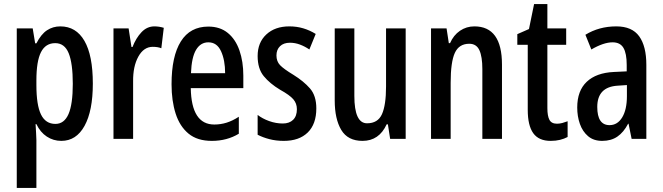

<svg xmlns="http://www.w3.org/2000/svg" viewBox="-20 -679 3241 939"><path d="M275 -550Q352 -550 393 -479Q434 -408 434 -270Q434 -137 393.5 -63.5Q353 10 280 10Q241 10 209 -11Q177 -32 158 -72H154Q155 -48 156.5 -28.5Q158 -9 158 6V240H62V-540H140L152 -467H158Q181 -512 210 -531Q239 -550 275 -550ZM250 -468Q203 -468 180.5 -424Q158 -380 158 -286V-263Q158 -165 180.5 -119Q203 -73 251 -73Q294 -73 315 -121Q336 -169 336 -269Q336 -369 316 -418.5Q296 -468 250 -468Z M735 -550Q758 -550 781 -543L769 -443Q752 -450 727 -450Q683 -450 656.5 -402Q630 -354 631 -280V0H535V-540H609L623 -449H628Q645 -493 672 -521.5Q699 -550 735 -550Z M999 -549Q1056 -549 1094 -518Q1132 -487 1151 -432.5Q1170 -378 1170 -309V-248H913Q916 -70 1028 -70Q1059 -70 1088 -79Q1117 -88 1148 -108V-25Q1090 10 1016 10Q945 10 902 -25.5Q859 -61 839 -123.5Q819 -186 819 -267Q819 -404 864.5 -476.5Q910 -549 999 -549ZM999 -472Q961 -472 939 -435.5Q917 -399 914 -321H1081Q1081 -385 1061 -428.5Q1041 -472 999 -472Z M1527 -149Q1527 -72 1485 -31Q1443 10 1368 10Q1330 10 1297.5 1.5Q1265 -7 1240 -20V-117Q1263 -99 1296 -87Q1329 -75 1363 -75Q1395 -75 1413.5 -93Q1432 -111 1432 -145Q1432 -173 1414.5 -193.5Q1397 -214 1350 -240Q1300 -270 1270 -306.5Q1240 -343 1240 -405Q1240 -471 1282.5 -510.5Q1325 -550 1395 -550Q1431 -550 1463 -540.5Q1495 -531 1524 -513L1493 -437Q1471 -452 1447 -461Q1423 -470 1398 -470Q1367 -470 1349.5 -453Q1332 -436 1332 -408Q1332 -379 1349.5 -360.5Q1367 -342 1415 -313Q1465 -282 1496 -246.5Q1527 -211 1527 -149Z M1964 -540V0H1888L1877 -71H1871Q1834 10 1753 10Q1681 10 1649 -43.5Q1617 -97 1617 -188V-540H1713V-210Q1713 -76 1775 -76Q1828 -76 1848 -120.5Q1868 -165 1868 -256V-540Z M2300 -550Q2435 -550 2435 -363V0H2339V-341Q2339 -402 2324.5 -433.5Q2310 -465 2275 -465Q2225 -465 2204.5 -420.5Q2184 -376 2184 -274V0H2088V-540H2164L2175 -468H2181Q2198 -507 2229.5 -528.5Q2261 -550 2300 -550Z M2704 -74Q2717 -74 2730 -77.5Q2743 -81 2756 -86V-9Q2739 0 2718.5 5Q2698 10 2673 10Q2615 10 2588 -27.5Q2561 -65 2561 -142V-460H2510V-512L2567 -537L2592 -659H2657V-540H2749V-460H2657V-150Q2657 -112 2667 -93Q2677 -74 2704 -74Z M2994 -550Q3071 -550 3106 -501.5Q3141 -453 3141 -362V0H3069L3054 -74H3052Q3030 -32 2999.5 -11Q2969 10 2925 10Q2883 10 2856 -13Q2829 -36 2816 -73Q2803 -110 2803 -153Q2803 -235 2849.5 -279Q2896 -323 2982 -327L3045 -330V-361Q3045 -418 3029 -445Q3013 -472 2976 -472Q2932 -472 2872 -437L2843 -509Q2910 -550 2994 -550ZM3001 -260Q2901 -254 2901 -156Q2901 -67 2961 -67Q3000 -67 3023 -105Q3046 -143 3046 -209V-263Z"/></svg>

Font: Noto Sans Lao Looped ExtraCondensed Medium
Style: Regular
Weight: 500
Width: 2
Designer: Mark Frömberg, Ben Mitchell
Foundry: The Fontpad Ltd
Version: Version 1.002; ttfautohint (v1.8.4.7-5d5b)